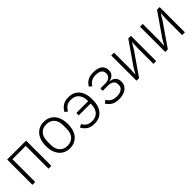

<svg xmlns="http://www.w3.org/2000/svg" viewBox="262 -1632 2753 2753"><g transform="rotate(-45 1638.5 -256.0)"><path d="M93 0V-512H477V0H420V-462H150V0Z M846 12Q778 12 728 -20Q678 -52 650 -112Q622 -172 622 -256Q622 -340 650 -400Q678 -460 728 -492Q778 -524 846 -524Q914 -524 964.5 -492Q1015 -460 1042.5 -400Q1070 -340 1070 -256Q1070 -172 1042.5 -112Q1015 -52 964.5 -20Q914 12 846 12ZM846 -39Q921 -39 965 -86.5Q1009 -134 1009 -224V-288Q1009 -378 965 -425.5Q921 -473 846 -473Q772 -473 728 -425.5Q684 -378 684 -288V-224Q684 -134 728 -86.5Q772 -39 846 -39Z M1267 -234V-283H1507V-292Q1507 -374 1465.5 -423.5Q1424 -473 1344 -473Q1291 -473 1256 -450Q1221 -427 1199 -383L1156 -411Q1180 -462 1226.5 -493Q1273 -524 1344 -524Q1451 -524 1509.5 -453.5Q1568 -383 1568 -256Q1568 -129 1509.5 -58.5Q1451 12 1344 12Q1269 12 1224.5 -19Q1180 -50 1156 -99L1203 -124Q1221 -84 1255 -61.5Q1289 -39 1344 -39Q1424 -39 1465.5 -88.5Q1507 -138 1507 -220V-234Z M1844 12Q1769 12 1724 -15Q1679 -42 1651 -89L1694 -122Q1716 -83 1753 -61Q1790 -39 1844 -39Q1910 -39 1946 -65Q1982 -91 1982 -133V-149Q1982 -193 1951 -216.5Q1920 -240 1865 -240H1759V-288H1859Q1910 -288 1940.5 -312Q1971 -336 1971 -375V-389Q1971 -427 1940 -450Q1909 -473 1847 -473Q1792 -473 1757 -451.5Q1722 -430 1700 -392L1661 -423Q1685 -468 1730 -496Q1775 -524 1849 -524Q1940 -524 1985.5 -488Q2031 -452 2031 -389Q2031 -339 2004.5 -309.5Q1978 -280 1930 -270V-266Q1985 -259 2014 -227.5Q2043 -196 2043 -143Q2043 -72 1989.5 -30Q1936 12 1844 12Z M2204 0V-512H2260V-180L2254 -77H2258L2311 -168L2549 -512H2602V0H2546V-332L2552 -435H2548L2494 -344L2256 0Z M2787 0V-512H2843V-180L2837 -77H2841L2894 -168L3132 -512H3185V0H3129V-332L3135 -435H3131L3077 -344L2839 0Z"/></g></svg>

Font: IBM Plex Sans Light
Style: Regular
Weight: 300
Designer: Mike Abbink, Paul van der Laan, Pieter van Rosmalen
Foundry: Bold Monday
Version: Version 3.201